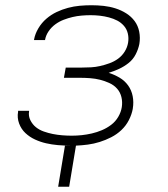

<svg xmlns="http://www.w3.org/2000/svg" viewBox="-20 -548 640 733"><path d="M244 165H202L228 8H248Q224 8 201 6Q178 4 156 -1Q134 -6 113.5 -15.5Q93 -25 77 -40Q61 -55 53 -76.5Q45 -98 49 -121V-125H91V-123Q88 -105 96 -89Q104 -73 117 -62.5Q130 -52 147 -46Q164 -40 181.5 -36.5Q199 -33 217.5 -31.5Q236 -30 254 -30Q273 -30 292 -32Q311 -34 330.5 -38.5Q350 -43 369 -51Q388 -59 404.5 -71.5Q421 -84 431.5 -102Q442 -120 445 -139Q448 -159 443.5 -177.5Q439 -196 427 -209.5Q415 -223 397.5 -231Q380 -239 362 -243.5Q344 -248 324.5 -249.5Q305 -251 285 -251H224L231 -290H292Q310 -290 327.5 -291Q345 -292 362.5 -296Q380 -300 398 -306.5Q416 -313 431 -324Q446 -335 456 -351Q466 -367 469 -385Q472 -403 468 -420Q464 -437 453 -449.5Q442 -462 427.5 -469.5Q413 -477 396 -481.5Q379 -486 361.5 -488Q344 -490 326 -490Q309 -490 291.5 -488.5Q274 -487 257 -483Q240 -479 223 -472.5Q206 -466 191 -455Q176 -444 165.5 -428.5Q155 -413 152 -396V-395H110V-397Q114 -419 126.5 -440Q139 -461 157 -476.5Q175 -492 196 -502Q217 -512 239.5 -518Q262 -524 284.5 -526Q307 -528 329 -528Q353 -528 376 -525.5Q399 -523 421 -516Q443 -509 462 -497Q481 -485 494 -467.5Q507 -450 511.5 -427Q516 -404 512 -380Q508 -360 498 -340.5Q488 -321 471 -307.5Q454 -294 434.5 -285Q415 -276 395 -270Q417 -263 436.5 -251.5Q456 -240 469 -222Q482 -204 486.5 -181Q491 -158 487 -134V-133Q483 -111 472 -89.5Q461 -68 443.5 -51.5Q426 -35 404.5 -24Q383 -13 360.5 -6Q338 1 315.5 4Q293 7 270 8Z"/></svg>

Font: Iosevka Extralight Extended
Style: Italic
Weight: 200
Width: 7
Italic angle: -9°
Monospace: yes
Designer: Belleve Invis
Foundry: Belleve Invis
Version: Version 32.5.0; ttfautohint (v1.8.4)